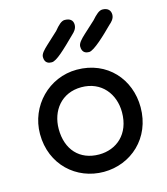

<svg xmlns="http://www.w3.org/2000/svg" viewBox="-131 -1002 975 1118"><g transform="rotate(-15 356.5 -443.0)"><path d="M53.2 -294.4C53.2 -108.9 191.9 14.2 356.4 14.2C520.5 14.2 659.7 -108.9 659.7 -294.4C659.7 -463.9 540 -601.6 356.4 -601.6C188.5 -601.6 53.2 -463.9 53.2 -294.4ZM166 -294.4C166 -404.3 235.4 -496.1 356 -496.1C477.1 -496.1 547.4 -404.3 547.4 -294.4C547.4 -161.6 460 -90.8 356 -90.8C238.8 -90.8 166 -170.4 166 -294.4ZM453.6 -682.1C483.4 -682.1 560.1 -756.3 607.9 -804.2C621.6 -815.9 640.1 -833 640.1 -857.9C640.1 -885.7 621.6 -901.4 591.3 -901.4C571.8 -901.4 552.2 -883.8 525.9 -854L455.6 -789.6C429.2 -765.1 411.1 -745.6 411.1 -726.1C411.1 -686.5 438 -682.1 453.6 -682.1ZM228.5 -680.7C256.8 -680.7 309.6 -731.4 385.7 -806.6C397.9 -817.9 413.1 -834 413.1 -857.9C413.1 -885.7 394.5 -899.4 363.3 -899.4C343.8 -899.4 324.2 -880.4 299.3 -850.1L229.5 -785.6C205.6 -763.2 185.5 -743.2 185.5 -723.6C185.5 -684.1 212.9 -680.7 228.5 -680.7Z"/></g></svg>

Font: Autour One
Style: Regular
Weight: 400
Designer: Eben Sorkin
Foundry: Eben Sorkin
Version: Version 1.002